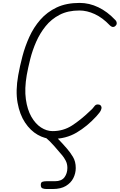

<svg xmlns="http://www.w3.org/2000/svg" viewBox="-20 -951 821 1318"><path d="M340 2.5Q288.5 2.5 238.8 -25.8Q189 -54 152 -109.5Q115 -165 100.5 -246.2Q86 -327.5 105 -434Q116 -496 134 -564.5Q152 -633 181.5 -698Q211 -763 257 -815.8Q303 -868.5 369 -899.8Q435 -931 526.5 -931Q593 -931 655.2 -901Q717.5 -871 770 -815Q779.5 -806.5 781 -794.8Q782.5 -783 774.5 -775.5Q768 -767 757.2 -766Q746.5 -765 733.5 -777.5Q684 -829.5 630.5 -854.2Q577 -879 525 -879Q446.5 -879 389.5 -849.5Q332.5 -820 293.2 -771.2Q254 -722.5 228.2 -663.8Q202.5 -605 187.5 -545.2Q172.5 -485.5 163.5 -435Q147.5 -341.5 157.5 -270Q167.5 -198.5 195.2 -149.8Q223 -101 261.5 -76Q300 -51 341 -51Q415 -51 474.5 -89.5Q534 -128 594 -185.5Q617.5 -206 626.8 -220Q636 -234 650.5 -234Q662.5 -234 668.8 -229.2Q675 -224.5 677 -214Q678 -207.5 672.5 -194Q667 -180.5 641.5 -152.5Q579 -84 505.8 -40.8Q432.5 2.5 340 2.5ZM299 346.5Q283 346.5 271.5 341.8Q260 337 260 318.5Q260 301 270.8 297Q281.5 293 299 293H357Q402.5 293 422.5 266Q442.5 239 442.5 201.5Q442.5 173.5 430.8 151.5Q419 129.5 408 116.5Q384.5 88.5 353 52.5Q321.5 16.5 293.5 -6.5Q285.5 -13.5 286.5 -23Q287.5 -32.5 294.8 -40Q302 -47.5 311.5 -47.5Q318.5 -47.5 322.8 -46.5Q327 -45.5 338 -37Q351 -26.5 370.8 -6Q390.5 14.5 409.5 35.2Q428.5 56 439.5 69Q461.5 94 480.8 126Q500 158 500 202.5Q500 238.5 483.5 271.5Q467 304.5 432.2 325.5Q397.5 346.5 342.5 346.5Z"/></svg>

Font: Edu VIC WA NT Hand
Style: Regular
Weight: 400
Designer: Tina and Corey Anderson, Eben Sorkin, Mirko Velimirovic
Foundry: Google for Education
Version: Version 1.000